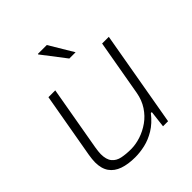

<svg xmlns="http://www.w3.org/2000/svg" viewBox="-202 -853 994 994"><g transform="rotate(-45 295.5 -355.5)"><path d="M215 12Q164 12 126.5 -1Q89 -14 69 -42.5Q49 -71 49 -117Q49 -129 50.5 -141Q52 -153 54 -167L117 -526H167L105 -172Q103 -159 101.5 -147.5Q100 -136 100 -126Q100 -86 117 -65.5Q134 -45 163.5 -39Q193 -33 229 -33Q264 -33 300.5 -45Q337 -57 369.5 -80Q402 -103 425 -138Q448 -173 456 -218L510 -526H559L467 0H430L441 -93H434Q400 -50 362.5 -27.5Q325 -5 287.5 3.5Q250 12 215 12ZM335 -591 236 -720 237 -723H302L381 -591Z"/></g></svg>

Font: Archivo SemiExpanded Thin
Style: Italic
Weight: 250
Width: 6
Italic angle: -10°
Designer: Hector Gatti
Foundry: Omnibus-Type
Version: Version 2.001